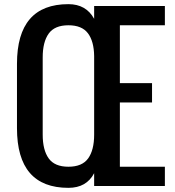

<svg xmlns="http://www.w3.org/2000/svg" viewBox="-20 -904 852 933"><path d="M312.5 -883.8Q398.4 -883.8 437.5 -812.5V-875H781.2V-781.2H562.5V-500H718.8V-406.2H562.5V-93.8H781.2V0H437.5V-62.5Q400.4 8.8 312.5 8.8Q62.5 8.8 62.5 -281.2V-593.8Q62.5 -883.8 312.5 -883.8ZM312.5 -781.2Q245.6 -781.2 216.6 -740.7Q187.5 -700.2 187.5 -625V-250Q187.5 -174.8 216.6 -134.3Q245.6 -93.8 312.5 -93.8Q379.4 -93.8 408.4 -134.3Q437.5 -174.8 437.5 -250V-631.8Q436.5 -703.6 407.2 -742.4Q377.9 -781.2 312.5 -781.2Z"/></svg>

Font: Oswald
Style: Stencbab
Weight: 400
Designer: Mathieu Le Lay
Foundry: Mathieu Le Lay
Version: Version 1.000